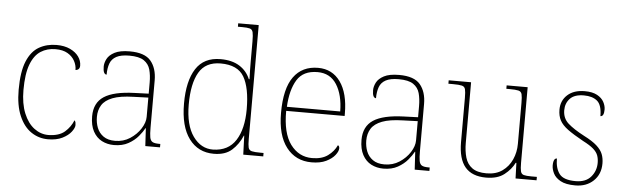

<svg xmlns="http://www.w3.org/2000/svg" viewBox="-48 -935 3640 1119"><g transform="rotate(5 1771.5 -375.0)"><path d="M259 10Q205 10 161 -19.5Q117 -49 90.5 -110Q64 -171 64 -263Q64 -369 89.5 -430Q115 -491 160 -516.5Q205 -542 262 -542Q308 -542 341 -526.5Q374 -511 391.5 -486.5Q409 -462 409 -433Q409 -425 406 -419Q403 -413 397.5 -410Q392 -407 384 -406Q384 -434 370 -459.5Q356 -485 328.5 -501Q301 -517 258 -517Q209 -517 171.5 -493Q134 -469 113 -413.5Q92 -358 92 -264Q92 -184 115 -128Q138 -72 176 -43.5Q214 -15 259 -15Q322 -16 355 -45Q388 -74 404 -114Q409 -108 410.5 -101.5Q412 -95 412 -86Q412 -70 394.5 -47Q377 -24 343 -7Q309 10 259 10Z M645 10Q606 10 574 -6.5Q542 -23 523 -58Q504 -93 504 -146Q504 -225 560.5 -262Q617 -299 738 -303L821 -306V-371Q821 -414 812 -446.5Q803 -479 775 -498Q747 -517 690 -517Q641 -517 614 -502.5Q587 -488 577 -460.5Q567 -433 567 -395Q557 -395 551.5 -406Q546 -417 546 -441Q546 -462 558 -485.5Q570 -509 601.5 -525.5Q633 -542 690 -542Q778 -542 813.5 -499.5Q849 -457 849 -386V-110Q849 -73 852.5 -53.5Q856 -34 868 -27Q880 -20 907 -20H914V0H828L822 -104H820Q809 -83 786.5 -56Q764 -29 729 -9.5Q694 10 645 10ZM649 -15Q698 -15 736.5 -40Q775 -65 798 -101Q821 -137 821 -170V-283L735 -280Q657 -278 613 -261Q569 -244 550.5 -214.5Q532 -185 532 -145Q532 -111 543.5 -81.5Q555 -52 581 -33.5Q607 -15 649 -15Z M1229 10Q1137 10 1084 -61.5Q1031 -133 1031 -267Q1031 -399 1077.5 -471Q1124 -543 1221 -543Q1288 -543 1331.5 -516Q1375 -489 1395 -441H1399Q1398 -469 1397.5 -495.5Q1397 -522 1397 -543V-662Q1397 -699 1393 -715.5Q1389 -732 1374.5 -736Q1360 -740 1330 -740H1305V-760H1425V-94Q1425 -59 1429 -43.5Q1433 -28 1449 -24Q1465 -20 1502 -20H1518V0H1401L1397 -111H1395Q1373 -59 1334.5 -24.5Q1296 10 1229 10ZM1223 -14Q1312 -16 1355 -83Q1398 -150 1398 -265Q1398 -390 1361 -454Q1324 -518 1224 -518Q1136 -518 1097.5 -452Q1059 -386 1059 -264Q1059 -143 1105.5 -78Q1152 -13 1223 -14Z M1801 10Q1708 10 1653.5 -60.5Q1599 -131 1599 -262Q1599 -404 1649 -473Q1699 -542 1792 -542Q1875 -542 1922.5 -475.5Q1970 -409 1970 -290V-276H1628Q1627 -146 1675.5 -80.5Q1724 -15 1802 -15Q1859 -15 1894 -40.5Q1929 -66 1946 -103Q1951 -100 1953 -96Q1955 -92 1955 -85Q1955 -68 1937.5 -45.5Q1920 -23 1886 -6.5Q1852 10 1801 10ZM1942 -300Q1941 -397 1903 -457Q1865 -517 1791 -517Q1707 -517 1671 -458Q1635 -399 1630 -300Z M2221 10Q2182 10 2150 -6.5Q2118 -23 2099 -58Q2080 -93 2080 -146Q2080 -225 2136.5 -262Q2193 -299 2314 -303L2397 -306V-371Q2397 -414 2388 -446.5Q2379 -479 2351 -498Q2323 -517 2266 -517Q2217 -517 2190 -502.5Q2163 -488 2153 -460.5Q2143 -433 2143 -395Q2133 -395 2127.5 -406Q2122 -417 2122 -441Q2122 -462 2134 -485.5Q2146 -509 2177.5 -525.5Q2209 -542 2266 -542Q2354 -542 2389.5 -499.5Q2425 -457 2425 -386V-110Q2425 -73 2428.5 -53.5Q2432 -34 2444 -27Q2456 -20 2483 -20H2490V0H2404L2398 -104H2396Q2385 -83 2362.5 -56Q2340 -29 2305 -9.5Q2270 10 2221 10ZM2225 -15Q2274 -15 2312.5 -40Q2351 -65 2374 -101Q2397 -137 2397 -170V-283L2311 -280Q2233 -278 2189 -261Q2145 -244 2126.5 -214.5Q2108 -185 2108 -145Q2108 -111 2119.5 -81.5Q2131 -52 2157 -33.5Q2183 -15 2225 -15Z M2822 10Q2740 10 2699.5 -37.5Q2659 -85 2659 -184V-442Q2659 -477 2655 -492.5Q2651 -508 2635 -512Q2619 -516 2582 -516H2556V-536H2687V-181Q2687 -134 2698 -96Q2709 -58 2738.5 -36.5Q2768 -15 2822 -15Q2878 -15 2915 -41.5Q2952 -68 2971 -110.5Q2990 -153 2990 -202V-442Q2990 -477 2986 -492.5Q2982 -508 2966 -512Q2950 -516 2913 -516H2895V-536H3018V-94Q3018 -60 3022 -44Q3026 -28 3040.5 -24Q3055 -20 3085 -20H3117V0H2994L2991 -91H2987Q2968 -52 2928.5 -21Q2889 10 2822 10Z M3344 10Q3288 10 3257.5 -7Q3227 -24 3215 -48.5Q3203 -73 3203 -95Q3203 -109 3205.5 -118.5Q3208 -128 3212.5 -132.5Q3217 -137 3224 -137Q3224 -80 3248.5 -47.5Q3273 -15 3344 -15Q3403 -15 3433 -50Q3463 -85 3463 -132Q3463 -156 3456 -175.5Q3449 -195 3428.5 -213Q3408 -231 3367 -252Q3309 -284 3275.5 -308.5Q3242 -333 3228 -359.5Q3214 -386 3214 -422Q3214 -475 3251 -508.5Q3288 -542 3352 -542Q3397 -542 3424.5 -527Q3452 -512 3464 -489.5Q3476 -467 3476 -445Q3476 -426 3471 -415.5Q3466 -405 3455 -405Q3455 -470 3427 -493.5Q3399 -517 3349 -517Q3294 -517 3268 -489.5Q3242 -462 3242 -421Q3242 -374 3275 -344.5Q3308 -315 3369 -283Q3420 -257 3446 -233.5Q3472 -210 3481.5 -185.5Q3491 -161 3491 -131Q3491 -68 3450 -29Q3409 10 3344 10Z"/></g></svg>

Font: Noto Rashi Hebrew Thin
Style: Regular
Weight: 250
Version: Version 1.006